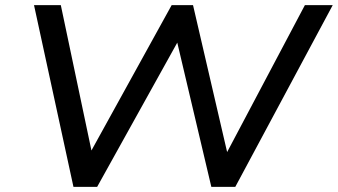

<svg xmlns="http://www.w3.org/2000/svg" viewBox="-20 -725 1311 745"><path d="M265 0 112 -705H216L342 -107H316L646 -705H729L868 -106H846L1163 -705H1271L893 0H800L664 -576H677L357 0Z"/></svg>

Font: Nunito Sans 10pt SemiExpanded Medium
Style: Italic
Weight: 500
Width: 6
Italic angle: -9°
Designer: Vernon Adams
Foundry: Vernon Adams
Version: Version 3.101;gftools[0.9.27]